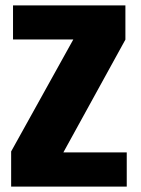

<svg xmlns="http://www.w3.org/2000/svg" viewBox="-20 -695 524 715"><path d="M21.5 0V-131L253 -548H28.5V-675H447V-547.5L216 -127.5H452V0Z"/></svg>

Font: Anybody ExtraBold
Style: Regular
Weight: 800
Designer: Tyler Finck
Foundry: Etcetera Type Company
Version: Version 1.010; ttfautohint (v1.8.3) -l 8 -r 50 -G 200 -x 14 